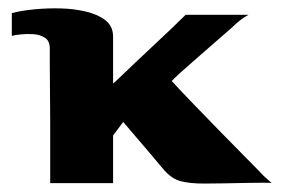

<svg xmlns="http://www.w3.org/2000/svg" viewBox="-20 -434 672 455"><path d="M99 0Q99 -27 99 -63.5Q99 -100 99 -139Q99 -178 98.5 -214.5Q98 -251 98 -279Q98 -307 98 -319Q98 -337 86.5 -344.5Q75 -352 59.5 -353Q44 -354 29.5 -352.5Q15 -351 8 -349Q8 -349 8 -357Q8 -365 8 -375.5Q8 -386 8 -394Q8 -402 8 -403Q31 -409 62.5 -412Q94 -415 126 -414Q158 -413 186 -406Q214 -399 231 -385Q248 -371 248 -347Q248 -333 248 -331Q248 -329 248 -330.5Q248 -332 248 -327Q248 -322 248 -301.5Q248 -281 248 -236Q253 -240 267 -253.5Q281 -267 301 -286Q321 -305 343 -325.5Q365 -346 385.5 -365.5Q406 -385 420 -399Q422 -399 437.5 -399Q453 -399 474 -399Q495 -399 516 -399Q537 -399 552 -399Q567 -399 569 -399Q558 -393 548.5 -385.5Q539 -378 531 -370Q475 -321 436 -287Q397 -253 387 -242Q407 -220 438.5 -187.5Q470 -155 503.5 -120.5Q537 -86 564.5 -58.5Q592 -31 603 -19Q605 -17 610 -12.5Q615 -8 619.5 -4Q624 0 624 0Q622 -1 605.5 -1Q589 -1 563.5 -0.5Q538 0 511.5 0.5Q485 1 463 1Q430 1 408.5 -4.5Q387 -10 368 -32Q354 -49 336 -70Q318 -91 301 -111Q284 -131 272 -145L248 -113Q248 -82 248 -57Q248 -32 248 0Q246 0 231 0Q216 0 195 0Q174 0 152.5 0Q131 0 116 0Q101 0 99 0Z"/></svg>

Font: Genos
Style: Bold
Weight: 700
Designer: Robert E. Leuschke
Foundry: Robert E. Leuschke
Version: Version 1.010